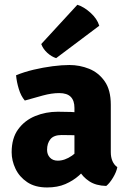

<svg xmlns="http://www.w3.org/2000/svg" viewBox="-20 -790 553 824"><path d="M30 -136.5Q30 -197 58 -235.2Q86 -273.5 131.2 -292Q176.5 -310.5 228 -310.5Q250.5 -310.5 284.8 -309.5Q319 -308.5 346.5 -303V-204Q325 -209 294.8 -209.8Q264.5 -210.5 244.5 -210.5Q211 -210.5 196.5 -192.8Q182 -175 182 -147Q182 -127 194.2 -113.8Q206.5 -100.5 228 -100.5Q258 -100.5 289 -122Q320 -143.5 341.5 -181L363.5 -82Q344 -59 319 -36.8Q294 -14.5 260.5 0Q227 14.5 182 14.5Q130.5 14.5 96.8 -8.2Q63 -31 46.5 -65.8Q30 -100.5 30 -136.5ZM483.5 -72.5Q479.5 -51.5 465 -27.5Q450.5 -3.5 436 8Q392 7 363.2 -12Q334.5 -31 319.2 -58.8Q304 -86.5 299.5 -113V-327Q299.5 -358 283.8 -374.2Q268 -390.5 234 -390.5Q202 -390.5 164 -380.2Q126 -370 86.5 -358.5Q70 -377.5 60.8 -407.8Q51.5 -438 49 -467Q83 -481 124 -490.8Q165 -500.5 205.5 -505.8Q246 -511 278 -511Q322 -511 362.5 -494.8Q403 -478.5 429.2 -441.2Q455.5 -404 455.5 -340.5V-137Q455.5 -115.5 462.5 -99Q469.5 -82.5 483.5 -72.5ZM312 -769.5Q340 -761 368.5 -735.2Q397 -709.5 406 -679.5L221 -540.5Q201.5 -546.5 183.2 -563Q165 -579.5 157 -601Z"/></svg>

Font: Signika Light
Style: Bold
Weight: 700
Version: Version 2.003;gftools[0.9.32]